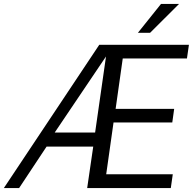

<svg xmlns="http://www.w3.org/2000/svg" viewBox="-56 -949 983 969"><path d="M-36.5 0 445 -723H897.5L887.5 -654H563.5L527.5 -399.5H823L813.5 -331H517L480 -69.5H816L806 0H384L414.5 -209H179L40.5 0ZM220 -280H424L479 -664ZM756.5 -929H847.5L701.5 -783.5H640Z"/></svg>

Font: Public Sans Light
Style: Italic
Weight: 300
Italic angle: -8°
Designer: The Public Sans project authors (U.S. Web Design System). Libre Franklin designed by Pablo Impallari and Rodrigo Fuenzal
Version: Version 1.007; ttfautohint (v1.8.1) -l 8 -r 50 -G 200 -x 14 